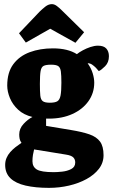

<svg xmlns="http://www.w3.org/2000/svg" viewBox="-20 -743 547 929"><path d="M217 166Q152 166 104 155Q56 144 30.5 119.5Q5 95 5 55Q5 37 11.5 21.5Q18 6 29.5 -7Q41 -20 55 -31Q69 -42 84 -52Q77 -61 75 -71.5Q73 -82 73 -92Q73 -121 94 -143.5Q115 -166 137 -177Q95 -187 68 -212Q41 -237 28 -268.5Q15 -300 15 -329Q15 -393 44.5 -432.5Q74 -472 124 -490.5Q174 -509 236 -509Q272 -509 301 -502Q330 -495 352 -481Q363 -490 380.5 -499.5Q398 -509 417.5 -515.5Q437 -522 454 -522Q482 -522 494.5 -508Q507 -494 507 -471Q507 -441 488.5 -422.5Q470 -404 458 -399L444 -415Q435 -424 425.5 -430.5Q416 -437 404 -437Q421 -413 428.5 -388.5Q436 -364 436 -343Q436 -293 408 -253.5Q380 -214 330.5 -191.5Q281 -169 217 -169H203V-134L323 -114Q378 -105 412.5 -93Q447 -81 464 -58Q481 -35 481 8Q481 45 458.5 74Q436 103 398.5 123.5Q361 144 314 155Q267 166 217 166ZM240 90Q256 90 280.5 87.5Q305 85 324.5 75Q344 65 344 43Q344 28 334.5 18.5Q325 9 299 5L145 -20Q142 -9 139.5 6Q137 21 137 37Q137 64 158 77Q179 90 240 90ZM221 -246Q246 -246 257.5 -253Q269 -260 273 -281Q277 -302 277 -343Q277 -378 274.5 -397Q272 -416 262 -423Q252 -430 227 -430Q203 -430 191.5 -424.5Q180 -419 176.5 -399.5Q173 -380 173 -337Q173 -300 175 -280.5Q177 -261 187 -253.5Q197 -246 221 -246ZM345 -536 223 -604 105 -537 72 -582 171 -686Q185 -700 200 -711.5Q215 -723 231 -723Q243 -723 255 -714Q267 -705 278 -694L387 -587Z"/></svg>

Font: Faustina Light ExtraBold
Style: Regular
Weight: 800
Version: Version 1.200